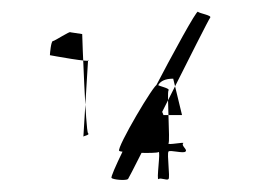

<svg xmlns="http://www.w3.org/2000/svg" viewBox="-20 -440 475 327"><path d="M65 -346C65 -346 140 -332 130 -338L122 -207C120 -208 134 -210 130 -213C126 -216 120 -376 120 -382L100 -385C100 -388 73 -370 70 -370C67 -370 65 -349 65 -346ZM170 -137C172 -134 194 -132 198 -135C201 -138 334 -406 338 -410C341 -414 320 -417 317 -420C312 -424 164 -142 170 -137ZM183 -183C186 -180 246 -178 250 -181C254 -184 246 -132 250 -135C254 -138 264 -132 267 -135C270 -138 264 -178 267 -182C270 -185 293 -178 296 -182C300 -185 288 -192 292 -196C296 -199 264 -192 267 -196C270 -199 264 -282 267 -286C270 -290 250 -293 248 -296C244 -300 178 -188 183 -183ZM258 -244C262 -242 221 -306 275 -306L290 -244C290 -244 257 -244 258 -244Z"/></svg>

Font: pokerface
Style: Regular
Weight: 400
Version: Version 1